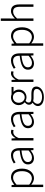

<svg xmlns="http://www.w3.org/2000/svg" viewBox="1774 -2608 1089 4676"><g transform="rotate(-90 2318.0 -270.5)"><path d="M100 238H158V46L157 -52C211 -10 264 13 314 13C439 13 549 -93 549 -275C549 -439 477 -547 335 -547C270 -547 209 -508 157 -468H155L148 -533H100ZM309 -38C270 -38 215 -55 158 -103V-411C220 -466 273 -496 324 -496C443 -496 487 -403 487 -275C487 -132 413 -38 309 -38Z M806 13C874 13 938 -24 992 -68H994L1000 0H1049V-338C1049 -456 1004 -547 877 -547C790 -547 716 -505 675 -477L701 -435C738 -463 799 -496 869 -496C970 -496 993 -414 991 -335C756 -308 651 -252 651 -134C651 -35 720 13 806 13ZM818 -36C759 -36 709 -64 709 -137C709 -219 781 -268 991 -292V-119C928 -64 877 -36 818 -36Z M1235 0H1293V-358C1332 -457 1389 -492 1436 -492C1457 -492 1467 -490 1485 -483L1497 -535C1480 -544 1464 -547 1443 -547C1381 -547 1328 -501 1292 -434H1290L1283 -533H1235Z M1688 13C1756 13 1820 -24 1874 -68H1876L1882 0H1931V-338C1931 -456 1886 -547 1759 -547C1672 -547 1598 -505 1557 -477L1583 -435C1620 -463 1681 -496 1751 -496C1852 -496 1875 -414 1873 -335C1638 -308 1533 -252 1533 -134C1533 -35 1602 13 1688 13ZM1700 -36C1641 -36 1591 -64 1591 -137C1591 -219 1663 -268 1873 -292V-119C1810 -64 1759 -36 1700 -36Z M2292 254C2448 254 2548 166 2548 73C2548 -12 2491 -50 2370 -50H2258C2181 -50 2158 -79 2158 -117C2158 -151 2177 -173 2200 -191C2224 -177 2257 -169 2286 -169C2391 -169 2474 -247 2474 -357C2474 -411 2451 -457 2419 -485H2539V-533H2357C2340 -540 2315 -547 2286 -547C2181 -547 2095 -469 2095 -358C2095 -294 2129 -241 2163 -213V-209C2139 -191 2104 -156 2104 -110C2104 -68 2125 -40 2152 -24V-19C2103 14 2072 61 2072 108C2072 198 2159 254 2292 254ZM2286 -213C2215 -213 2153 -271 2153 -358C2153 -446 2213 -500 2286 -500C2358 -500 2418 -446 2418 -358C2418 -271 2356 -213 2286 -213ZM2299 210C2190 210 2127 166 2127 101C2127 65 2147 26 2193 -6C2220 0 2248 3 2260 3H2369C2448 3 2490 24 2490 81C2490 145 2415 210 2299 210Z M2660 0H2718V-358C2757 -457 2814 -492 2861 -492C2882 -492 2892 -490 2910 -483L2922 -535C2905 -544 2889 -547 2868 -547C2806 -547 2753 -501 2717 -434H2715L2708 -533H2660Z M3113 13C3181 13 3245 -24 3299 -68H3301L3307 0H3356V-338C3356 -456 3311 -547 3184 -547C3097 -547 3023 -505 2982 -477L3008 -435C3045 -463 3106 -496 3176 -496C3277 -496 3300 -414 3298 -335C3063 -308 2958 -252 2958 -134C2958 -35 3027 13 3113 13ZM3125 -36C3066 -36 3016 -64 3016 -137C3016 -219 3088 -268 3298 -292V-119C3235 -64 3184 -36 3125 -36Z M3542 238H3600V46L3599 -52C3653 -10 3706 13 3756 13C3881 13 3991 -93 3991 -275C3991 -439 3919 -547 3777 -547C3712 -547 3651 -508 3599 -468H3597L3590 -533H3542ZM3751 -38C3712 -38 3657 -55 3600 -103V-411C3662 -466 3715 -496 3766 -496C3885 -496 3929 -403 3929 -275C3929 -132 3855 -38 3751 -38Z M4147 0H4205V-399C4267 -463 4311 -495 4373 -495C4455 -495 4490 -444 4490 -333V0H4548V-341C4548 -478 4497 -547 4386 -547C4313 -547 4258 -505 4204 -451L4205 -567V-795H4147Z"/></g></svg>

Font: Noto Sans CJK Light
Style: Regular
Weight: 300
Designer: Ryoko NISHIZUKA (kana & ideographs); Paul D. Hunt (Latin, Greek & Cyrillic); Wenlong ZHANG (bopomofo); Sandoll Communica
Foundry: Adobe Systems Incorporated
Version: Version 1.000;PS 1;hotconv 1.0.78;makeotf.lib2.5.61930